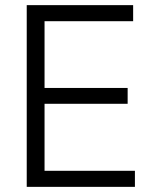

<svg xmlns="http://www.w3.org/2000/svg" viewBox="-20 -727 602 747"><path d="M84 -707H498V-644.5H153.3V-384.8H476.6V-323.2H153.3V-62.5H504.9V0H84Z"/></svg>

Font: Pretendard Std Light
Style: Regular
Weight: 300
Designer: Base glyphs from Inter by Rasmus Andersson; Hangeul glyphs from Noto Sans CJK(Source Han Sans) by Jang Soo-young and Kan
Foundry: Kil Hyung-jin
Version: Version 1.309